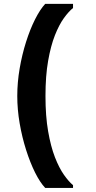

<svg xmlns="http://www.w3.org/2000/svg" viewBox="-20 -800 486 977"><path d="M351.6 156.2H210Q183.6 128.4 158.4 77.9Q133.3 27.3 112.8 -37.1Q92.3 -101.6 80.1 -172.1Q67.9 -242.7 67.9 -311.5Q67.9 -380.9 80.1 -451.9Q92.3 -522.9 112.8 -587.4Q133.3 -651.9 158.7 -702.1Q184.1 -752.4 210 -780.3H351.6V-759.3Q330.1 -742.2 305.4 -708.3Q280.8 -674.3 259.5 -620.6Q238.3 -566.9 224.9 -490.5Q211.4 -414.1 211.4 -311.5Q211.4 -209 224.9 -131.8Q238.3 -54.7 259.5 0Q280.8 54.7 305.4 89.6Q330.1 124.5 351.6 142.1Z"/></svg>

Font: Comme ExtraBold
Style: Regular
Weight: 800
Version: Version 1.000;gftools[0.9.27]